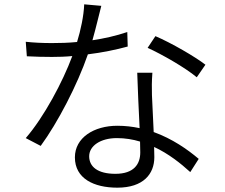

<svg xmlns="http://www.w3.org/2000/svg" viewBox="-20 -819 1040 887"><path d="M889 -462 929 -520C883 -556 771 -621 698 -652L662 -598C728 -568 835 -507 889 -462ZM627 -165 628 -115C628 -61 599 -16 513 -16C431 -16 392 -49 392 -97C392 -145 444 -181 520 -181C558 -181 594 -175 627 -165ZM684 -483H614C616 -411 621 -310 625 -227C592 -234 558 -238 522 -238C414 -238 326 -183 326 -92C326 6 414 48 522 48C642 48 693 -15 693 -93L692 -140C759 -109 815 -64 859 -24L898 -85C846 -129 776 -178 690 -209L682 -379C681 -414 681 -442 684 -483ZM448 -792 369 -799C367 -746 353 -680 336 -625C296 -621 257 -620 220 -620C176 -620 135 -622 99 -626L104 -559C141 -557 183 -556 220 -556C251 -556 283 -557 314 -560C270 -441 183 -278 99 -181L168 -145C247 -253 337 -426 386 -568C452 -576 515 -589 570 -604L568 -671C515 -653 460 -641 407 -633C424 -692 438 -755 448 -792Z"/></svg>

Font: ChiuKong Gothic CL Normal
Style: Regular
Weight: 350
Designer: Ryoko NISHIZUKA 西塚涼子 (kana, bopomofo & ideographs); Paul D. Hunt (Latin, Greek & Cyrillic); Sandoll Communications 산돌커뮤니
Foundry: Adobe
Version: Version 1.300